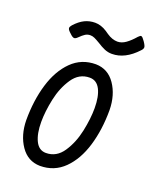

<svg xmlns="http://www.w3.org/2000/svg" viewBox="-122 -691 619 772"><g transform="rotate(20 187.5 -305.0)"><path d="M330 -297Q330 -212 309 -142.5Q288 -73 246 -31.5Q204 10 143 10Q91 9 60.5 -35.5Q30 -80 29 -144Q29 -229 50 -298.5Q71 -368 113 -409.5Q155 -451 216 -451Q268 -450 298.5 -405.5Q329 -361 330 -297ZM271 -283Q271 -333 256 -362.5Q241 -392 211 -392Q166 -392 138.5 -351.5Q111 -311 99.5 -257Q88 -203 88 -158Q88 -108 103 -77.5Q118 -47 148 -47Q193 -47 220.5 -88Q248 -129 259.5 -183.5Q271 -238 271 -283ZM111 -528Q103 -520 97 -520Q90 -520 79 -531Q72 -537 68 -542Q64 -547 64 -551Q64 -557 71 -565Q91 -587 111.5 -597Q132 -607 156 -607Q181 -607 206 -591Q209 -589 220 -581.5Q231 -574 242.5 -570Q254 -566 265 -566Q283 -566 300.5 -578.5Q318 -591 336 -612Q344 -620 347 -620Q351 -620 355 -615.5Q359 -611 364 -604Q375 -588 375 -581Q375 -574 367 -566Q317 -512 261 -512Q244 -512 229 -518.5Q214 -525 197 -536Q182 -545 173 -549Q164 -553 155 -553Q143 -553 133.5 -547Q124 -541 111 -528Z"/></g></svg>

Font: Farsan
Style: Regular
Weight: 400
Version: Version 1.001g;PS 1.001;hotconv 1.0.86;makeotf.lib2.5.63406 